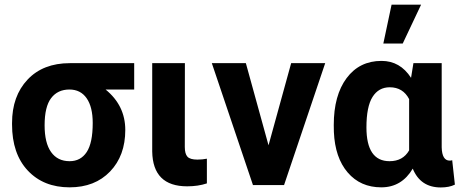

<svg xmlns="http://www.w3.org/2000/svg" viewBox="-20 -802 1994 832"><path d="M561.5 -414.1H437.5Q522.9 -344.7 522.9 -238.8Q522.9 -127.4 457 -58.8Q391.1 9.8 281.7 9.8Q168.5 9.8 100.3 -63Q32.2 -135.7 32.2 -262.7V-269Q32.2 -385.7 99.4 -457Q166.5 -528.3 282.7 -528.3H561.5ZM173.3 -258.8Q173.3 -182.6 201.4 -143.1Q229.5 -103.5 281.7 -103.5Q329.6 -103.5 355.7 -143.1Q381.8 -182.6 381.8 -269Q381.8 -338.4 355.5 -376.2Q329.1 -414.1 280.8 -414.1Q230 -414.1 201.7 -377Q173.3 -339.8 173.3 -258.8Z M781.2 -528.3 780.8 -165Q780.8 -135.7 792.2 -123Q803.7 -110.4 835.4 -110.4Q856.9 -110.4 876.5 -114.3V-7.3Q838.4 5.4 791 5.4Q642.1 5.4 639.6 -145.5V-528.3Z M1143.6 -172.4 1241.7 -528.3H1389.2L1210.9 0H1076.2L897.9 -528.3H1045.4Z M1894 -528.3V-163.6Q1895.5 -106 1928.7 -106Q1935.5 -106 1939.5 -107.9L1951.2 -2Q1926.8 10.3 1890.1 10.3Q1801.8 10.3 1768.6 -71.3Q1720.7 9.8 1632.3 9.8Q1542 9.8 1486.8 -54.4Q1431.6 -118.7 1426.8 -230.5L1426.3 -260.3Q1426.3 -388.7 1481.9 -463.4Q1537.6 -538.1 1633.3 -538.1Q1713.9 -538.1 1761.2 -464.8L1771.5 -528.3ZM1567.9 -250Q1567.9 -103.5 1668 -103.5Q1726.1 -103.5 1752.9 -150.4V-372.6Q1726.1 -423.8 1668.9 -423.8Q1620.6 -423.8 1594.2 -381.8Q1567.9 -339.8 1567.9 -250ZM1676.8 -781.7H1804.7L1725.1 -613.3H1641.1Z"/></svg>

Font: RobotoInd
Style: Bold
Weight: 700
Designer: Google
Version: Version 2.001150; 2014